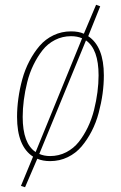

<svg xmlns="http://www.w3.org/2000/svg" viewBox="-20 -659 503 797"><path d="M346.2 -508.8Q411.1 -465.8 411.1 -346.2Q411.1 -309.1 405.8 -270Q400.4 -231 389.6 -190.4Q378.9 -149.9 360.6 -114.5Q342.3 -79.1 318.6 -51Q294.9 -22.9 261.2 -6.6Q227.5 9.8 188 9.8Q157.7 9.8 134.8 0L84 118.2L66.9 112.8L117.2 -8.8Q50.8 -51.8 50.8 -173.8Q50.8 -210.9 56.2 -250.2Q61.5 -289.6 72.5 -329.8Q83.5 -370.1 102.1 -405.5Q120.6 -440.9 144.5 -468.8Q168.5 -496.6 202.1 -512.7Q235.8 -528.8 274.9 -528.8Q306.6 -528.8 328.1 -519L378.9 -639.2L396 -632.8ZM74.2 -173.8Q74.2 -63.5 127.9 -27.8L320.8 -500Q300.8 -508.8 274.9 -508.8Q239.3 -508.8 208.5 -493.2Q177.7 -477.5 156.5 -450.4Q135.3 -423.3 118.9 -389.6Q102.5 -356 93 -317.9Q83.5 -279.8 78.9 -243.7Q74.2 -207.5 74.2 -173.8ZM188 -11.2Q224.1 -11.2 254.9 -27.1Q285.6 -43 306.9 -69.8Q328.1 -96.7 344.5 -130.6Q360.8 -164.6 370.4 -202.6Q379.9 -240.7 384.5 -276.6Q389.2 -312.5 389.2 -346.2Q389.2 -454.6 336.9 -491.2L143.1 -20Q163.1 -11.2 188 -11.2Z"/></svg>

Font: Fira Sans Compressed Thin
Style: Italic
Weight: 100
Width: 3
Italic angle: -8°
Designer: Carrois Corporate & Edenspiekermann AG
Foundry: Carrois Corporate GbR & Edenspiekermann AG
Version: Version 4.203;PS 004.203;hotconv 1.0.88;makeotf.lib2.5.64775